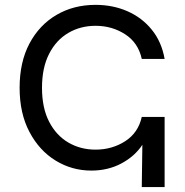

<svg xmlns="http://www.w3.org/2000/svg" viewBox="-20 -759 750 779"><path d="M350.6 -66.9Q272 -66.9 205.8 -107.4Q139.6 -147.9 99.6 -223.4Q59.6 -298.8 59.6 -402.8Q59.6 -507.3 99.6 -582.5Q139.6 -657.7 209.2 -698.5Q278.8 -739.3 367.7 -739.3Q438 -739.3 497.1 -713.4Q556.2 -687.5 595.9 -638.4Q635.7 -589.4 647.9 -520H555.2Q541 -585.4 487.8 -619.9Q434.6 -654.3 367.7 -654.3Q306.2 -654.3 256.8 -625.2Q207.5 -596.2 179 -540Q150.4 -483.9 150.4 -402.8Q150.4 -321.3 179.2 -265.4Q208 -209.5 257.3 -180.7Q306.6 -151.9 367.7 -151.9Q434.6 -151.9 487.8 -186Q541 -220.2 555.2 -284.7H647.9V0H555.2L557.6 -171.4Q526.4 -124.5 472.2 -95.7Q418 -66.9 350.6 -66.9Z"/></svg>

Font: Inter
Style: Regular
Weight: 400
Designer: Rasmus Andersson
Foundry: rsms
Version: Version 4.001;git-9221beed3